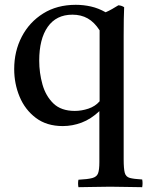

<svg xmlns="http://www.w3.org/2000/svg" viewBox="-20 -512 618 798"><path d="M306 266Q303 250 306 235Q345 233 363.5 228Q382 223 387.5 208.5Q393 194 393 162V-50Q358 -17 319.5 -2.5Q281 12 241 12Q174 12 129 -22Q84 -56 61.5 -110Q39 -164 39 -225Q39 -299 70.5 -359.5Q102 -420 159.5 -456Q217 -492 295 -492Q327 -492 358 -485Q389 -478 419 -461Q433 -467 446 -474.5Q459 -482 472 -490Q486 -489 496 -482Q495 -462 494.5 -432Q494 -402 494 -363V150Q494 189 498.5 206Q503 223 519.5 227.5Q536 232 571 234Q574 249 571 266Q540 266 508.5 265Q477 264 438 264Q398 264 367.5 265Q337 266 306 266ZM394 -386Q372 -420 344.5 -435.5Q317 -451 281 -451Q214 -451 178.5 -400.5Q143 -350 143 -260Q143 -209 156.5 -161Q170 -113 202 -82Q234 -51 291 -51Q319 -51 347.5 -60.5Q376 -70 394 -91Z"/></svg>

Font: Tiro Kannada
Style: Regular
Weight: 400
Designer: Kannada: John Hudson & Fiona Ross. Latin: John Hudson.
Foundry: Tiro Typeworks Ltd.
Version: Version 1.52